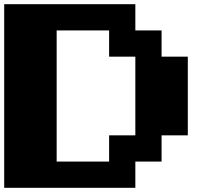

<svg xmlns="http://www.w3.org/2000/svg" viewBox="-20 -1020 1040 915"><path d="M0 -125V-1000H625V-875H750V-750H875V-375H750V-250H625V-125ZM250 -250H500V-375H625V-750H500V-875H250Z"/></svg>

Font: Press Start 2P
Style: Regular
Weight: 400
Designer: CodeMan38
Foundry: CodeMan38
Version: Version 3.000